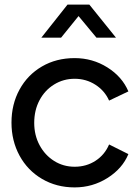

<svg xmlns="http://www.w3.org/2000/svg" viewBox="-20 -804 609 836"><path d="M30 -270Q30 -350 65 -414Q100 -478 162.5 -514.5Q225 -551 305 -551Q383 -551 447.5 -510.5Q512 -470 539 -406L455 -366Q436 -409 395.5 -435Q355 -461 305 -461Q256 -461 215.5 -436Q175 -411 152 -367.5Q129 -324 129 -269Q129 -215 152.5 -171.5Q176 -128 216 -103Q256 -78 305 -78Q356 -78 396 -104Q436 -130 455 -175L539 -133Q513 -70 448 -29Q383 12 305 12Q226 12 163 -25Q100 -62 65 -126.5Q30 -191 30 -270ZM274 -784H369L485 -640H400L322 -734L246 -640H160Z"/></svg>

Font: BLUETTI 2.0 Normal
Style: Normal
Weight: 400
Designer: Stijn de Vries
Foundry: tokotype
Version: Version 2.005;October 31, 2023;FontCreator 14.0.0.2814 64-bi